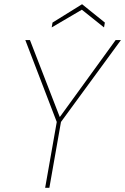

<svg xmlns="http://www.w3.org/2000/svg" viewBox="-20 -890 593 910"><path d="M194 0 249 -312 100 -700H122L263 -336H264L528 -700H553L269 -312L214 0ZM225 -760 229 -783 369 -870 477 -783 473 -760 368 -844Z"/></svg>

Font: DM Sans 28pt Thin
Style: Italic
Weight: 250
Italic angle: -10°
Version: Version 4.004;gftools[0.9.30]